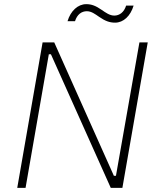

<svg xmlns="http://www.w3.org/2000/svg" viewBox="-20 -904 761 924"><path d="M63 0H103L215 -643H225L513 0H569L691 -700H651L538 -58H528L241 -700H185ZM305 -802H341C351 -834 372 -850 398 -850C420 -850 438 -836 457 -823C486 -803 507 -795 534 -795C574 -795 608 -827 623 -877H587C577 -845 555 -829 530 -829C508 -829 489 -843 470 -856C441 -876 421 -884 395 -884C355 -884 320 -852 305 -802Z"/></svg>

Font: Fixel Display 20240404 ExLight
Style: Italic
Weight: 200
Italic angle: -10°
Designer: AlfaBravo + MacPaw
Foundry: Kyrylo Tkachov, Marchela Mozhyna, Serhii Makarenko, Maria Weinstein, Zakhar Kryvoshyya
Version: Version 1.211;Glyphs 3.2 (3225)